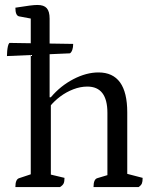

<svg xmlns="http://www.w3.org/2000/svg" viewBox="-20 -754 629 774"><path d="M42 0Q42 -32 58 -36L115 -55L104 -38V-692L116 -677L57 -688Q42 -691 42 -723Q80 -729 99.5 -731.5Q119 -734 131 -734Q157 -734 168.5 -721Q180 -708 180 -679V-356L175 -362H185Q224 -408 276 -435Q328 -462 377 -462Q493 -462 493 -301V-43L482 -56L555 -37Q555 -22 552 -14.5Q549 -7 539 0H357Q357 -32 373 -36L423 -51L413 -34V-299Q413 -405 332 -405Q304 -405 275.5 -394Q247 -383 223 -365Q199 -347 182 -326L185 -336V-39L173 -53L240 -37Q240 -22 236.5 -14.5Q233 -7 222 0ZM8 -528Q8 -538 9 -548.5Q10 -559 12 -568Q14 -577 18 -581L275 -577Q275 -563 271.5 -553Q268 -543 262 -539Z"/></svg>

Font: Petrona
Style: Regular
Weight: 400
Designer: Ringo R. Seeber
Foundry: Ringo R. Seeber
Version: Version 2.001; ttfautohint (v1.8.3)